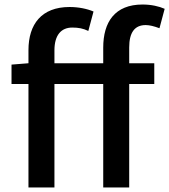

<svg xmlns="http://www.w3.org/2000/svg" viewBox="-20 -830 749 850"><path d="M709 -791C684 -802 650 -810 611 -810C488 -810 437 -732 437 -619V-550H221V-607C221 -675 251 -708 300 -708C328 -708 348 -704 371 -693L394 -779C366 -791 328 -799 288 -799C164 -799 106 -723 106 -608V-550L31 -544V-458H106V0H221V-458H437V0H552V-458H663V-550H552V-620C552 -686 576 -719 625 -719C642 -719 662 -714 686 -705Z"/></svg>

Font: Spoqa Han Sans Neo Medium
Style: Regular
Weight: 500
Designer: [Spoqa Han Sans Neo] Dong-huui Kim  Younghwa Kang  Yujin Lee  [Noto Sans] Ryoko NISHIZUKA  (kana & ideographs); Paul D. 
Foundry: Spoqa (http://www.spoqa-han-sans.com)
Version: Version 1.000